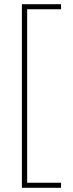

<svg xmlns="http://www.w3.org/2000/svg" viewBox="-20 -734 346 912"><path d="M270 158V134H109V-690H270V-714H84V158Z"/></svg>

Font: Noto Sans Khmer UI ExtraCondensed Thin
Style: Regular
Weight: 100
Width: 2
Designer: Danh Hong and the Monotype Design Team
Foundry: Monotype Imaging Inc.
Version: Version 2.002